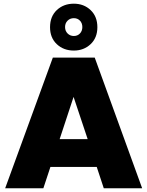

<svg xmlns="http://www.w3.org/2000/svg" viewBox="-20 -1016 795 1036"><path d="M7.8 0 265.1 -705.1H491.2L747.1 0H540L502 -115.2H252L213.9 0ZM250 -869.1Q250 -927.2 286.6 -961.7Q323.2 -996.1 378.4 -996.1Q432.6 -996.1 469 -961.4Q505.4 -926.8 505.4 -869.1Q505.4 -812 468.8 -777.6Q432.1 -743.2 378.4 -743.2Q323.2 -743.2 286.6 -777.6Q250 -812 250 -869.1ZM301.8 -265.1H453.1L377 -493.2ZM331.1 -870.1Q331.1 -849.1 344.7 -835.4Q358.4 -821.8 378.4 -821.8Q398.4 -821.8 411.4 -835.4Q424.3 -849.1 424.3 -870.1Q424.3 -891.1 411.4 -904.5Q398.4 -918 378.4 -918Q358.4 -918 344.7 -904.5Q331.1 -891.1 331.1 -870.1Z"/></svg>

Font: Poppins ExtraBold
Style: Regular
Weight: 800
Designer: Ninad Kale (Devanagari), Jonny Pinhorn (Latin)
Foundry: Indian Type Foundry
Version: 4.004